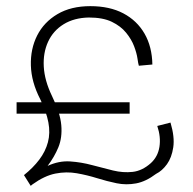

<svg xmlns="http://www.w3.org/2000/svg" viewBox="-20 -592 628 625"><path d="M80 13 58 -22Q88 -46 108 -72.5Q128 -99 136 -129Q144 -159 137.5 -193.5Q131 -228 111 -269Q82 -325 80.5 -379Q79 -433 101 -476.5Q123 -520 167 -546Q211 -572 274 -572Q337 -572 381.5 -548.5Q426 -525 450.5 -482.5Q475 -440 476 -382L432 -378Q430 -384 427.5 -401.5Q425 -419 416.5 -441.5Q408 -464 390.5 -485.5Q373 -507 344 -521Q315 -535 269 -535Q221 -534 187 -513Q153 -492 136.5 -456Q120 -420 122.5 -375Q125 -330 149 -280Q176 -225 179.5 -184.5Q183 -144 170 -112.5Q157 -81 135 -52Q172 -69 208.5 -66.5Q245 -64 280 -54.5Q315 -45 348 -37Q381 -29 412 -32.5Q443 -36 471 -61Q494 -82 499 -114Q504 -146 492 -182L535 -193Q549 -146 544 -112.5Q539 -79 523.5 -57.5Q508 -36 488 -26Q455 -1 423 5Q391 11 359.5 4.5Q328 -2 296 -12Q264 -22 230 -28Q196 -34 160.5 -27Q125 -20 86 8Q85 9 83.5 10Q82 11 80 13ZM34 -222V-259H402V-222Z"/></svg>

Font: Darker Grotesque Light
Style: Regular
Weight: 400
Version: Version 1.000;gftools[0.9.28]